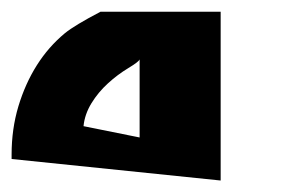

<svg xmlns="http://www.w3.org/2000/svg" viewBox="-479 -113 499 331"><path d="M-238.3 124V-10.7Q-239.3 -6.8 -257.8 4.4Q-276.4 15.6 -293 30.8Q-309.6 45.9 -321.3 64.9Q-333 84 -335 104.5ZM-98.6 -92.8V198.2L-459 161.1V153.3Q-459 109.4 -447.3 70.3Q-435.5 31.2 -415.5 -0.5Q-395.5 -32.2 -367.2 -55.7Q-350.6 -69.3 -305.7 -92.8Z"/></svg>

Font: Shorif Bongobondhu ANSI V2
Style: Regular
Weight: 400
Designer: Shorif Uddin Shishir, Shorif art & Design, e-mail : shorifart@gmail.com, facebook : Shorif2001
Foundry: Lipighor Font Foundry
Version: Designed By Shorif Uddin Shishir | Build By Niladri Shekhar 